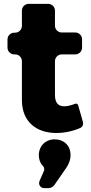

<svg xmlns="http://www.w3.org/2000/svg" viewBox="-20 -684 475 999"><path d="M371 -144C350 -136 331 -131 316 -131C284 -130 266 -148 266 -190V-366C266 -385 282 -401 301 -401H372C391 -401 407 -417 407 -436V-480C407 -499 391 -515 372 -515H301C282 -515 266 -531 266 -550V-629C266 -648 250 -664 231 -664H129C110 -664 94 -648 94 -629V-549C94 -530 78 -514 59 -514H54C35 -514 19 -498 19 -479V-436C19 -417 35 -401 54 -401H59C78 -401 94 -385 94 -366V-163C94 -51 169 8 273 8C317 8 362 -2 399 -19C411 -25 415 -38 411 -51L387 -135C385 -143 378 -147 371 -144ZM265 41C217 41 182 75 182 124C182 145 189 165 204 180C208 184 212 196 210 202L186 257C178 276 190 295 211 295H234C242 295 258 287 262 280L325 189C338 170 347 148 347 123C347 70 309 41 265 41Z"/></svg>

Font: Trueno
Style: RoundBd
Weight: 700
Designer: Julieta Ulanovsky, Jasper
Foundry: Julieta Ulanovsky, Cannot Into Space Fonts
Version: Version 3.001